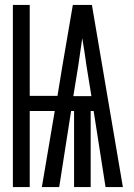

<svg xmlns="http://www.w3.org/2000/svg" viewBox="-20 -755 540 775"><path d="M32 0V-735H100V-368H212L232 -490L274 -735H351L476 0H406L358 -307H346V0H279V-307H267L219 0H149L201 -307H100V0ZM349 -367 329 -490Q325 -518 321 -545.5Q317 -573 312 -601Q308 -573 304 -545.5Q300 -518 296 -490L276 -367Z"/></svg>

Font: Iosevka SS18
Style: Regular
Weight: 400
Monospace: yes
Designer: Belleve Invis
Foundry: Belleve Invis
Version: Version 25.1.1; ttfautohint (v1.8.4)